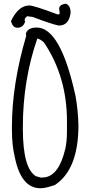

<svg xmlns="http://www.w3.org/2000/svg" viewBox="-20 -1004 470 1029"><path d="M176.8 -856.4Q304.7 -856.4 384.8 -489.3Q398.4 -414.1 400.4 -333Q400.4 -95.7 274.4 -12.7Q224.6 4.9 197.3 4.9Q92.8 4.9 59.6 -161.1Q43.9 -223.6 43.9 -308.6V-324.2Q43.9 -551.8 120.1 -810.5V-819.3L118.2 -822.3Q127 -856.4 176.8 -856.4ZM179.7 -796.9Q102.5 -573.2 102.5 -324.2V-314.5Q102.5 -100.6 172.9 -59.6L197.3 -52.7H207Q293.9 -52.7 330.1 -207Q338.9 -247.1 338.9 -299.8V-354.5Q338.9 -592.8 215.8 -776.4Q192.4 -796.9 179.7 -796.9ZM331.1 -984.4Q358.4 -976.6 358.4 -935.5Q349.6 -867.2 296.9 -867.2H293.9Q258.8 -874 155.3 -913.1L127 -917Q112.3 -910.2 112.3 -895.5V-891.6L115.2 -889.6Q104.5 -855.5 75.2 -855.5H73.2Q46.9 -855.5 39.1 -891.6Q79.1 -974.6 136.7 -974.6Q162.1 -974.6 288.1 -926.8H293.9Q299.8 -926.8 299.8 -935.5L296.9 -957Q296.9 -978.5 331.1 -984.4Z"/></svg>

Font: Sue Ellen Francisco 
Style: Regular
Weight: 400
Designer: Kimberly Geswein
Foundry: Kimberly Geswein
Version: Version 1.002 2007